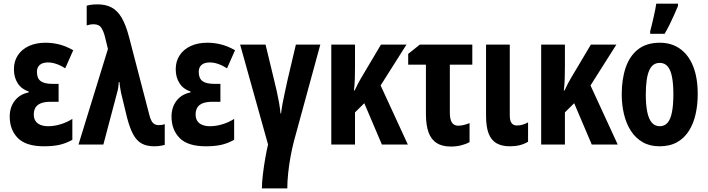

<svg xmlns="http://www.w3.org/2000/svg" viewBox="-20 -791 3875 1051"><path d="M300.8 -332V-233.9H257.8Q224.1 -233.9 203.6 -225.6Q183.1 -217.3 174.1 -201.7Q165 -186 165 -164.1Q165 -143.1 174.3 -128.9Q183.6 -114.7 201.4 -107.4Q219.2 -100.1 244.1 -100.1Q275.9 -100.1 310.5 -110.4Q345.2 -120.6 376 -140.1V-25.9Q340.8 -5.9 304.7 2Q268.6 9.8 221.2 9.8Q122.1 9.8 77.6 -35.4Q33.2 -80.6 33.2 -152.8Q33.2 -204.1 60.8 -239.7Q88.4 -275.4 137.2 -285.2V-290Q98.1 -302.7 77.1 -335Q56.2 -367.2 56.2 -412.1Q56.2 -455.6 77.6 -488.3Q99.1 -521 138.2 -539.1Q177.2 -557.1 229 -557.1Q267.1 -557.1 304 -547.9Q340.8 -538.6 380.9 -516.1L336.9 -417Q313 -432.6 288.8 -440.9Q264.6 -449.2 243.2 -449.2Q213.4 -449.2 197.8 -435.8Q182.1 -422.4 182.1 -397.9Q182.1 -362.3 202.4 -347.2Q222.7 -332 266.1 -332Z M409.7 0 570.8 -522.9 554.7 -588.9Q548.3 -616.2 535.6 -637.2Q522.9 -658.2 492.7 -658.2Q482.4 -658.2 473.1 -656.5Q463.9 -654.8 454.6 -651.9V-759.8Q463.9 -762.7 473.1 -764.2Q482.4 -765.6 492.9 -766.4Q503.4 -767.1 514.6 -767.1Q558.6 -767.1 590.6 -750.2Q622.6 -733.4 645.8 -694.3Q668.9 -655.3 686.5 -587.9L796.9 -164.1Q802.2 -142.1 809.3 -129.4Q816.4 -116.7 826.2 -111.3Q835.9 -106 848.6 -106Q858.4 -106 866.7 -107.4Q875 -108.9 881.8 -111.8V2Q874 4.4 864.7 6.1Q855.5 7.8 845.5 8.8Q835.4 9.8 824.7 9.8Q783.7 9.8 756.1 -5.1Q728.5 -20 709.7 -54.2Q690.9 -88.4 675.8 -146L647 -265.1Q644.5 -273.9 642.6 -283.4Q640.6 -293 639.2 -302.5Q637.7 -312 636.2 -321.8Q634.8 -331.5 633.8 -341.8H629.9Q629.4 -324.7 627 -309.8Q624.5 -294.9 620.6 -282.2L545.9 0Z M1186.5 -332V-233.9H1143.6Q1109.9 -233.9 1089.4 -225.6Q1068.8 -217.3 1059.8 -201.7Q1050.8 -186 1050.8 -164.1Q1050.8 -143.1 1060.1 -128.9Q1069.3 -114.7 1087.2 -107.4Q1105 -100.1 1129.9 -100.1Q1161.6 -100.1 1196.3 -110.4Q1231 -120.6 1261.7 -140.1V-25.9Q1226.6 -5.9 1190.4 2Q1154.3 9.8 1106.9 9.8Q1007.8 9.8 963.4 -35.4Q918.9 -80.6 918.9 -152.8Q918.9 -204.1 946.5 -239.7Q974.1 -275.4 1022.9 -285.2V-290Q983.9 -302.7 962.9 -335Q941.9 -367.2 941.9 -412.1Q941.9 -455.6 963.4 -488.3Q984.9 -521 1023.9 -539.1Q1063 -557.1 1114.7 -557.1Q1152.8 -557.1 1189.7 -547.9Q1226.6 -538.6 1266.6 -516.1L1222.7 -417Q1198.7 -432.6 1174.6 -440.9Q1150.4 -449.2 1128.9 -449.2Q1099.1 -449.2 1083.5 -435.8Q1067.9 -422.4 1067.9 -397.9Q1067.9 -362.3 1088.1 -347.2Q1108.4 -332 1151.9 -332Z M1733.4 -546.9 1588.4 -16.1Q1578.6 22.5 1570.3 67.4Q1562 112.3 1557.4 157.2Q1552.7 202.1 1552.7 240.2H1413.6Q1413.6 210.9 1418.7 167Q1423.8 123 1431.6 77.6Q1439.5 32.2 1447.3 0L1294.4 -546.9H1433.6L1479.5 -356.9Q1487.8 -325.2 1494.6 -293.5Q1501.5 -261.7 1507.1 -231Q1512.7 -200.2 1515.6 -169.9H1518.6Q1521.5 -196.3 1526.9 -225.1Q1532.2 -253.9 1539.3 -285.6Q1546.4 -317.4 1553.7 -352.1L1599.6 -546.9Z M2205.1 -546.9 2063.5 -323.2 2212.4 0H2070.3L1974.1 -226.1L1923.3 -175.8V0H1793.5V-546.9H1923.3V-429.2Q1923.3 -393.6 1922.4 -360.6Q1921.4 -327.6 1917.5 -295.9H1921.4Q1930.2 -315.4 1939.7 -333.5Q1949.2 -351.6 1957.5 -365.2L2065.4 -546.9Z M2565.4 -546.9V-437H2442.4V-173.8Q2442.4 -138.7 2453.4 -120.8Q2464.4 -103 2488.3 -103Q2502.4 -103 2518.1 -106.7Q2533.7 -110.4 2550.3 -117.2V-13.2Q2530.8 -2 2504.2 4.6Q2477.5 11.2 2448.2 11.2Q2400.9 11.2 2370.6 -7.8Q2340.3 -26.9 2325.9 -66.4Q2311.5 -106 2311.5 -168V-437H2214.4V-496.1L2278.3 -546.9Z M2770.5 -546.9V-159.2Q2770.5 -130.9 2780.3 -117.4Q2790 -104 2809.6 -104Q2825.2 -104 2840.8 -108.6Q2856.4 -113.3 2870.6 -121.1V-15.1Q2849.6 -2.4 2825 3.7Q2800.3 9.8 2771.5 9.8Q2726.6 9.8 2697.5 -7.1Q2668.5 -23.9 2654.5 -60.8Q2640.6 -97.7 2640.6 -157.2V-546.9Z M3354 -546.9 3212.4 -323.2 3361.3 0H3219.2L3123 -226.1L3072.3 -175.8V0H2942.4V-546.9H3072.3V-429.2Q3072.3 -393.6 3071.3 -360.6Q3070.3 -327.6 3066.4 -295.9H3070.3Q3079.1 -315.4 3088.6 -333.5Q3098.1 -351.6 3106.4 -365.2L3214.4 -546.9Z M3799.3 -274.9Q3799.3 -217.8 3787.8 -166.5Q3776.4 -115.2 3751.7 -75.7Q3727.1 -36.1 3687.3 -13.2Q3647.5 9.8 3590.3 9.8Q3537.1 9.8 3498 -12.7Q3459 -35.2 3433.6 -74.5Q3408.2 -113.8 3395.8 -165.3Q3383.3 -216.8 3383.3 -274.9Q3383.3 -357.4 3405 -421.1Q3426.8 -484.9 3472.9 -521Q3519 -557.1 3592.3 -557.1Q3655.3 -557.1 3701.9 -524.4Q3748.5 -491.7 3773.9 -429Q3799.3 -366.2 3799.3 -274.9ZM3515.1 -272.9Q3515.1 -216.3 3523.2 -177.7Q3531.2 -139.2 3548.1 -119.6Q3564.9 -100.1 3591.3 -100.1Q3618.2 -100.1 3634.5 -119.4Q3650.9 -138.7 3658.4 -177.7Q3666 -216.8 3666 -274.9Q3666 -332.5 3658.4 -370.6Q3650.9 -408.7 3634.5 -427.7Q3618.2 -446.8 3591.3 -446.8Q3551.3 -446.8 3533.2 -404.3Q3515.1 -361.8 3515.1 -272.9ZM3539.1 -606V-620.1Q3542 -630.4 3547.1 -651.1Q3552.2 -671.9 3557.6 -695.8Q3563 -719.7 3567.1 -740.2Q3571.3 -760.7 3572.3 -771H3691.4V-758.8Q3681.6 -734.9 3669.9 -708.7Q3658.2 -682.6 3645.3 -656.5Q3632.3 -630.4 3618.2 -606Z"/></svg>

Font: Open Sans Condensed
Style: Regular
Weight: 400
Width: 3
Designer: Monotype Design Team
Foundry: Monotype Imaging Inc.
Version: Version 3.000